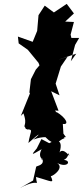

<svg xmlns="http://www.w3.org/2000/svg" viewBox="-20 -711 427 987"><path d="M231 10C280 44 272 13 312 -1C310 -16 271 -7 319 -6L306 -24L303 -74C339 -68 318 -107 271 -135C250 -126 259 -81 270 -113C270 -158 249 -141 281 -142L243 -242L286 -221L266 -281L293 -369L327 -419L274 -402L372 -435L344 -396L366 -480L387 -516H347L343 -533L360 -598L315 -600L360 -642L323 -691L257 -647L210 -682L178 -633L171 -552L148 -496L72 -523L76 -488L123 -455L178 -388L183 -375L164 -353L139 -304L131 -236L134 -231L87 -115C103 -132 118 -141 98 -135C129 -56 85 -73 121 -44C130 -59 93 -50 123 -46C152 -44 136 -37 126 24C197 -40 186 -21 151 7C208 -16 234 2 207 -12ZM197 104C212 139 169 141 166 146L150 217L82 256C192 197 170 262 165 199C244 220 261 237 241 195C256 193 311 151 274 127C329 155 349 114 308 111C342 96 328 52 336 90C300 45 286 73 286 73C311 -7 251 9 263 49L292 -4L233 25L193 4L169 52C137 90 142 86 194 56C167 106 217 114 193 109Z"/></svg>

Font: Asimov Aggro
Style: It
Weight: 500
Designer: Google
Version: Version 2.000980; 2014